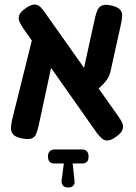

<svg xmlns="http://www.w3.org/2000/svg" viewBox="-20 -603 599 848"><path d="M494 0Q471 17 455.5 17.5Q440 18 429.5 8Q419 -2 409 -14L86 -473Q74 -490 67 -505Q60 -520 64.5 -535Q69 -550 94 -567Q119 -584 134 -583Q149 -582 160.5 -570Q172 -558 183 -541L507 -83Q516 -70 521 -57Q526 -44 521 -30Q516 -16 494 0ZM75 8Q48 2 38 -9.5Q28 -21 28.5 -37.5Q29 -54 33 -72L125 -442L226 -398L150 -45Q145 -24 139 -10Q133 4 118.5 9Q104 14 75 8ZM383 -182 336 -234 400 -526Q404 -544 410.5 -558.5Q417 -573 431.5 -579Q446 -585 475 -578Q503 -571 512 -558.5Q521 -546 519.5 -530Q518 -514 514 -495L468 -287Q462 -265 451 -249.5Q440 -234 423 -219Q406 -204 383 -182ZM280 225Q265 225 258 216.5Q251 208 252 194L262 119H221Q192 119 192 90V86Q192 73 200 65Q208 57 221 57H342Q356 57 363.5 65Q371 73 371 86V90Q371 119 342 119H301L309 195Q311 208 304 216.5Q297 225 283 225Z"/></svg>

Font: Fredoka SemiCondensed Medium
Style: Regular
Weight: 500
Width: 4
Designer: Ben Nathan
Foundry: Milena B. Brandão, Ben Nathan
Version: Version 2.001